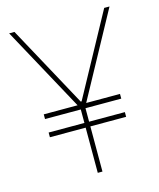

<svg xmlns="http://www.w3.org/2000/svg" viewBox="-110 -807 736 886"><g transform="rotate(-15 258.0 -364.0)"><path d="M43.5 -727.5 269 -313.5H243.7L18.1 -727.5ZM246.6 -313.5 472.2 -727.5H497.6L272 -313.5ZM269 -337.9V0H246.6V-337.9ZM439.9 -325.2V-302.7H75.7V-325.2ZM439.9 -238.3V-215.8H75.7V-238.3Z"/></g></svg>

Font: Inter 16pt Thin
Style: Regular
Weight: 250
Version: Version 4.001;git-66647c0bb